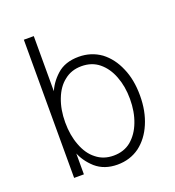

<svg xmlns="http://www.w3.org/2000/svg" viewBox="-135 -839 876 961"><g transform="rotate(-20 302.5 -358.0)"><path d="M153 -732V-428H149Q167 -478 211 -518Q255 -558 328 -558Q394 -558 446 -521Q496 -483 523 -419Q551 -356 551 -271Q551 -188 523 -123Q496 -59 446 -21Q395 16 328 16Q258 16 212 -24Q167 -65 149 -115H152V4H100V-732ZM174 -149Q195 -93 233 -64Q271 -33 325 -33Q380 -33 418 -64Q457 -97 477 -150Q498 -204 498 -272Q498 -339 477 -393Q457 -446 418 -478Q380 -509 325 -509Q271 -509 233 -478Q195 -449 174 -394Q153 -340 153 -272Q153 -203 174 -149Z"/></g></svg>

Font: Sinter Light
Style: Regular
Weight: 300
Foundry: Adobe & rsms
Version: Version 1.000